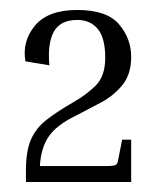

<svg xmlns="http://www.w3.org/2000/svg" viewBox="-20 -810 325 385"><path d="M225 -530H243V-445H32V-468Q32 -507 42 -530Q52 -553 73 -569.5Q94 -586 127 -605Q152 -619 171.5 -638Q191 -657 191 -694Q191 -734 176 -752Q161 -770 135 -770Q101 -770 88 -746.5Q75 -723 79 -679L31 -687Q24 -727 50 -758.5Q76 -790 135 -790Q194 -790 218.5 -761.5Q243 -733 243 -696Q243 -661 225.5 -639.5Q208 -618 182.5 -604.5Q157 -591 132 -578Q93 -559 77.5 -536Q62 -513 60 -477H190Q207 -477 211.5 -479Q216 -481 217 -490Z"/></svg>

Font: Inria Serif Light
Style: Regular
Weight: 300
Designer: Black Foundry Team
Foundry: Black Foundry
Version: Version 1.000; ttfautohint (v1.8.3)